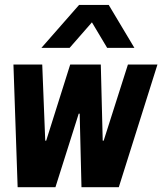

<svg xmlns="http://www.w3.org/2000/svg" viewBox="-20 -780 676 800"><path d="M53.5 0 36 -511H156L168.5 -194H172.5L272.5 -511H400L408 -194H412L513 -511H636L475 0H319.5L312 -306.5H308L211 0ZM152.5 -580.5 309.5 -759.5H433L540 -580.5H426.5L332 -739H408.5L270 -580.5Z"/></svg>

Font: Chivo Mono Medium
Style: Italic
Weight: 500
Italic angle: -8.05°
Monospace: yes
Designer: Hector Gatti
Foundry: Omnibus-Type
Version: Version 1.008